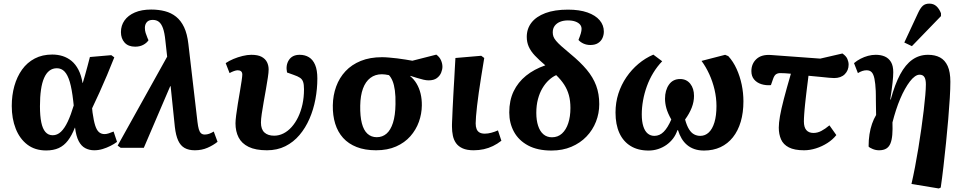

<svg xmlns="http://www.w3.org/2000/svg" viewBox="-20 -836 5422 1086"><path d="M241 15Q178 15 134.7 -18Q91.5 -51 69 -108Q46.5 -165 46.5 -236.5Q46.5 -297 61.2 -349.5Q76 -402 104.7 -442.3Q133.5 -482.5 176.5 -505Q219.5 -527.5 275.5 -527.5Q306.5 -527.5 334.3 -518.8Q362 -510 384.8 -491.3Q407.5 -472.5 423.5 -441.8Q439.5 -411 447 -366.5H448Q454.5 -387.5 461 -410.8Q467.5 -434 474.5 -460Q481.5 -486 488.5 -513.5L609.5 -524L626.5 -511.5Q607 -461.5 585.5 -411Q564 -360.5 542.8 -313.3Q521.5 -266 501 -223.5L503.5 -199Q510 -152.5 518.5 -126Q527 -99.5 540 -88.5Q553 -77.5 571.5 -77.5Q582 -77.5 595.3 -81.8Q608.5 -86 622.5 -92L642 -33.5Q626 -21.5 604.8 -10.8Q583.5 0 560.3 7Q537 14 513 14Q485 14 462.3 2Q439.5 -10 425 -38Q410.5 -66 404.5 -114H403.5Q386.5 -70.5 364.5 -41.5Q342.5 -12.5 312.5 1.3Q282.5 15 241 15ZM278 -71Q304 -71 324.8 -90.8Q345.5 -110.5 363.3 -148.3Q381 -186 397 -239.5L394 -266.5Q386.5 -332.5 374.8 -372.5Q363 -412.5 345.3 -431.2Q327.5 -450 301.5 -450Q277.5 -450 259.5 -436.2Q241.5 -422.5 229.5 -395.2Q217.5 -368 211.8 -328Q206 -288 206 -235Q206 -180.5 213.5 -144Q221 -107.5 237 -89.3Q253 -71 278 -71Z M1082 14Q1047.5 14 1024.3 1Q1001 -12 987.8 -41Q974.5 -70 969 -118L945 -350L941.5 -345.5L793.5 0H662.5L645.5 -12.5L925.5 -515.5L915.5 -605.5Q911 -651 901.8 -676.5Q892.5 -702 878.5 -712.7Q864.5 -723.5 844 -723.5Q821.5 -723.5 810.5 -710.7Q799.5 -698 799.5 -678.5Q799.5 -663 803.8 -649.5Q808 -636 814.5 -620.5L820 -608.5Q810 -593 790.5 -582.5Q771 -572 744.5 -572Q705.5 -572 684.7 -595.2Q664 -618.5 664 -654.5Q664 -691.5 684.2 -720.2Q704.5 -749 742.8 -765.5Q781 -782 835 -782Q877 -782 912.8 -772.7Q948.5 -763.5 976 -741.5Q1003.5 -719.5 1021.3 -682Q1039 -644.5 1045.5 -587.5L1097 -146Q1100 -121 1104.5 -105.3Q1109 -89.5 1117 -82.3Q1125 -75 1138 -75Q1151 -75 1163 -79.3Q1175 -83.5 1189 -92L1210.5 -34Q1186.5 -14.5 1154 -0.3Q1121.5 14 1082 14Z M1490 14Q1425.5 14 1386.2 -5.3Q1347 -24.5 1329.5 -58.8Q1312 -93 1312 -138.5Q1312 -154 1315.7 -183.5Q1319.5 -213 1325.2 -248.5Q1331 -284 1337 -318.5Q1343 -353 1346.7 -379Q1350.5 -405 1350.5 -414Q1350.5 -426.5 1343.7 -432.5Q1337 -438.5 1324.5 -438.5Q1316 -438.5 1303.2 -434Q1290.5 -429.5 1278.5 -422.5L1256.5 -479Q1275.5 -492 1300.5 -502.5Q1325.5 -513 1352.3 -519.5Q1379 -526 1401.5 -526Q1439 -526 1460 -514.5Q1481 -503 1490.3 -484.2Q1499.5 -465.5 1499.5 -443Q1499.5 -426.5 1495 -397Q1490.5 -367.5 1484.3 -331.7Q1478 -296 1471.5 -259.5Q1465 -223 1460.5 -192.2Q1456 -161.5 1456 -143Q1456 -104.5 1475.8 -86.5Q1495.5 -68.5 1531 -68.5Q1558 -68.5 1583.3 -81.3Q1608.5 -94 1629.5 -117.5Q1650.5 -141 1666.3 -173.5Q1682 -206 1690.8 -245.7Q1699.5 -285.5 1699.5 -331Q1699.5 -358 1694.5 -372.7Q1689.5 -387.5 1677 -396Q1664.5 -404.5 1641 -412.5L1603.5 -426Q1595 -467.5 1614.3 -496.8Q1633.5 -526 1675 -526Q1705 -526 1727.5 -512.3Q1750 -498.5 1762.5 -469Q1775 -439.5 1775 -392Q1775 -333 1764 -274.5Q1753 -216 1730.5 -164.3Q1708 -112.5 1674 -72.3Q1640 -32 1594 -9Q1548 14 1490 14Z M2107 14Q2044 14 1997.5 -4.3Q1951 -22.5 1920.7 -56Q1890.5 -89.5 1876 -136.3Q1861.5 -183 1862.5 -240.5Q1863.5 -297.5 1881.5 -346.7Q1899.5 -396 1934.2 -433.2Q1969 -470.5 2020.8 -491.5Q2072.5 -512.5 2141 -512.5Q2158 -512.5 2180.5 -510.5Q2203 -508.5 2226.8 -505.8Q2250.5 -503 2273 -499.2Q2295.5 -495.5 2312.5 -492.5L2448 -527Q2466 -514 2474.3 -495.2Q2482.5 -476.5 2482.5 -458.5Q2482.5 -443 2475.3 -425Q2468 -407 2451 -394.2Q2434 -381.5 2404 -381.5Q2391.5 -381.5 2375.3 -385.2Q2359 -389 2340.3 -394.7Q2321.5 -400.5 2301 -407L2300.5 -405Q2321.5 -388 2336.5 -362.7Q2351.5 -337.5 2359 -306.2Q2366.5 -275 2366 -239.5Q2365.5 -192 2349.3 -146.8Q2333 -101.5 2301 -65.3Q2269 -29 2220.5 -7.5Q2172 14 2107 14ZM2111 -60Q2143 -60 2166.3 -80Q2189.5 -100 2202.7 -141.3Q2216 -182.5 2217 -246.5Q2218 -292.5 2213.5 -324.7Q2209 -357 2200.5 -377.7Q2192 -398.5 2180 -411Q2168.5 -413.5 2158.5 -414.7Q2148.5 -416 2140 -416Q2102 -416 2074.8 -395.2Q2047.5 -374.5 2033 -335Q2018.5 -295.5 2017.5 -238.5Q2016.5 -178 2026.8 -138.5Q2037 -99 2058.5 -79.5Q2080 -60 2111 -60Z M2659 14Q2621 14 2597 3.2Q2573 -7.5 2559.7 -26Q2546.5 -44.5 2541.5 -68.8Q2536.5 -93 2536.5 -119.5Q2536.5 -124.5 2536.5 -131.5Q2536.5 -138.5 2537 -147.5Q2537.5 -156.5 2538 -167.8Q2538.5 -179 2539 -192.3Q2539.5 -205.5 2540.2 -221.5Q2541 -237.5 2542 -256Q2543 -274.5 2544 -295.5Q2545 -316.5 2546.5 -340.3Q2548 -364 2549.5 -390.5Q2551 -417 2552.5 -446.5Q2554 -476 2556 -508L2702 -520.5L2719 -508Q2709.5 -452 2701.8 -402.5Q2694 -353 2688 -311.5Q2682 -270 2678.3 -236.3Q2674.5 -202.5 2672.5 -178Q2670.5 -153.5 2670.5 -138Q2670.5 -119 2675.8 -106Q2681 -93 2692.5 -86.5Q2704 -80 2722 -80Q2740 -80 2759.5 -85.3Q2779 -90.5 2796.5 -98.5L2816 -40Q2793 -22 2768.3 -10Q2743.5 2 2716.3 8Q2689 14 2659 14Z M3099.5 15.5Q3020.5 15.5 2967.3 -13Q2914 -41.5 2887.2 -90.5Q2860.5 -139.5 2860.5 -200Q2860.5 -268 2885.2 -319.5Q2910 -371 2955.5 -407.8Q3001 -444.5 3064.5 -466.5Q3029 -496.5 3005.5 -521.5Q2982 -546.5 2970.7 -572Q2959.5 -597.5 2959.5 -627.5Q2959.5 -673.5 2986.2 -708Q3013 -742.5 3065 -762Q3117 -781.5 3192.5 -781.5Q3257.5 -781.5 3302.8 -765.5Q3348 -749.5 3371.8 -721.5Q3395.5 -693.5 3395.5 -657.5Q3395.5 -638.5 3387.8 -621Q3380 -603.5 3363 -592.5Q3346 -581.5 3319 -581.5Q3298.5 -581.5 3281 -589.2Q3263.5 -597 3252 -610Q3261 -632.5 3265.3 -647.2Q3269.5 -662 3269.5 -672.5Q3269.5 -687 3260.5 -697.5Q3251.5 -708 3234.3 -714.2Q3217 -720.5 3191.5 -720.5Q3168 -720.5 3148.8 -713Q3129.5 -705.5 3118 -690.5Q3106.5 -675.5 3106.5 -653Q3106.5 -640 3110.5 -629Q3114.5 -618 3125.3 -605Q3136 -592 3155.8 -574.3Q3175.5 -556.5 3206.5 -531Q3262.5 -485 3298.5 -442Q3334.5 -399 3352 -352Q3369.5 -305 3369.5 -247Q3369.5 -195 3351 -147.8Q3332.5 -100.5 3297.3 -63.8Q3262 -27 3212 -5.8Q3162 15.5 3099.5 15.5ZM3102 -59.5Q3135.5 -59.5 3158.8 -80.8Q3182 -102 3194.2 -139.3Q3206.5 -176.5 3206.5 -225Q3206.5 -266 3197.7 -297.7Q3189 -329.5 3171.3 -357Q3153.5 -384.5 3126 -411Q3104.5 -401.5 3084.3 -382.7Q3064 -364 3048 -337Q3032 -310 3022.8 -275.2Q3013.5 -240.5 3013.5 -197.5Q3013.5 -155.5 3023.8 -124.3Q3034 -93 3053.8 -76.3Q3073.5 -59.5 3102 -59.5Z M3648.5 15.5Q3588.5 15.5 3546.8 -10.3Q3505 -36 3483.2 -84Q3461.5 -132 3461.5 -199.5Q3461.5 -256 3477.7 -306.5Q3494 -357 3523.3 -399.8Q3552.5 -442.5 3591.3 -475Q3630 -507.5 3675.5 -527L3725.5 -489.5Q3697 -460 3675 -423.7Q3653 -387.5 3638.8 -348Q3624.5 -308.5 3617.3 -268Q3610 -227.5 3610 -189Q3610 -148.5 3618.8 -121.3Q3627.5 -94 3643.5 -80.8Q3659.5 -67.5 3681 -67.5Q3696.5 -67.5 3709.5 -73.3Q3722.5 -79 3734 -90.5Q3745.5 -102 3756.3 -119.5Q3767 -137 3777 -160Q3756.5 -196.5 3749 -224.3Q3741.5 -252 3741.5 -277.5Q3741.5 -325.5 3763.8 -357.3Q3786 -389 3827 -389Q3863 -389 3884.3 -362.3Q3905.5 -335.5 3905.5 -293.5Q3905.5 -260 3892.5 -226.8Q3879.5 -193.5 3855 -160Q3865 -124 3877.8 -104Q3890.5 -84 3906.5 -75.8Q3922.5 -67.5 3941 -67.5Q3968.5 -67.5 3989 -86.8Q4009.5 -106 4021 -143.7Q4032.5 -181.5 4032.5 -236.5Q4032.5 -282 4021.8 -328.3Q4011 -374.5 3991.8 -416.5Q3972.5 -458.5 3948 -491.5L4081.5 -526L4099.5 -518.5Q4127.5 -488 4146.5 -446Q4165.5 -404 4175.3 -357Q4185 -310 4185 -263Q4185 -199 4169.8 -147.5Q4154.5 -96 4125.5 -59.5Q4096.5 -23 4055.3 -3.7Q4014 15.5 3962 15.5Q3932 15.5 3908 7.3Q3884 -1 3866 -16.3Q3848 -31.5 3835.5 -52.5Q3823 -73.5 3815 -99.5H3811.5Q3803 -73.5 3787 -52.5Q3771 -31.5 3749.3 -16.2Q3727.5 -1 3701.8 7.3Q3676 15.5 3648.5 15.5Z M4528 14Q4473.5 14 4442 -2.3Q4410.5 -18.5 4397.7 -47.8Q4385 -77 4385 -114Q4385 -140 4391.7 -179Q4398.5 -218 4413.7 -276.5Q4429 -335 4453.5 -419Q4436 -421 4420 -421.7Q4404 -422.5 4392.5 -422.5Q4379.5 -422.5 4369.5 -416Q4359.5 -409.5 4352.5 -389L4340.5 -354.5Q4312 -352 4286.5 -360Q4261 -368 4245.5 -386.5Q4230 -405 4230 -433.5Q4230 -475.5 4258.5 -502Q4287 -528.5 4339.5 -525L4619.5 -504.5L4745 -533.5Q4766 -519 4773 -502.5Q4780 -486 4780 -470.5Q4780 -438 4758.3 -416.2Q4736.5 -394.5 4698 -394.5Q4688.5 -394.5 4669.3 -396.2Q4650 -398 4621.5 -401Q4593 -404 4553 -407.5Q4551 -390.5 4548.8 -373.5Q4546.5 -356.5 4544.5 -339.7Q4542.5 -323 4540.5 -306.5Q4538.5 -290 4536.8 -274.2Q4535 -258.5 4533.5 -244Q4532 -229.5 4530.8 -215.8Q4529.5 -202 4528.8 -190Q4528 -178 4527.5 -168Q4527 -158 4527 -149.5Q4527 -116 4541 -100Q4555 -84 4581 -84Q4604 -84 4625.5 -95.3Q4647 -106.5 4671.5 -127L4710.5 -72Q4690.5 -46.5 4660 -27Q4629.5 -7.5 4595.3 3.2Q4561 14 4528 14Z M5290 230 5135.5 204.5Q5145.5 161 5155.5 109.2Q5165.5 57.5 5174.5 2Q5183.5 -53.5 5191.2 -107.8Q5199 -162 5204.7 -210.8Q5210.5 -259.5 5213.7 -297.5Q5217 -335.5 5217 -358.5Q5217 -387 5208.5 -400.2Q5200 -413.5 5181.5 -413.5Q5168.5 -413.5 5154.5 -403.5Q5140.5 -393.5 5126.5 -375.2Q5112.5 -357 5098.5 -332Q5084.5 -307 5071.8 -277Q5059 -247 5048 -213Q5037 -179 5028 -143.5Q5029.5 -103.5 5027 -73.7Q5024.5 -44 5016.5 -24.5Q5008.5 -5 4992.8 4.5Q4977 14 4952 14Q4933.5 14 4916 6.7Q4898.5 -0.5 4893 -7Q4893 -44.5 4898 -76.5Q4903 -108.5 4912.5 -135.8Q4922 -163 4935.5 -185.5Q4935 -212 4934.7 -232.8Q4934.5 -253.5 4934.2 -269.3Q4934 -285 4934 -297.8Q4934 -310.5 4933.5 -321.5Q4931.5 -364.5 4926.2 -390.2Q4921 -416 4910.7 -427.2Q4900.5 -438.5 4881.5 -438.5Q4869.5 -438.5 4857.5 -434.5Q4845.5 -430.5 4832.5 -422.5L4810.5 -479Q4827.5 -493.5 4848 -504Q4868.5 -514.5 4890.2 -520.3Q4912 -526 4933.5 -526Q4963 -526 4985 -516.3Q5007 -506.5 5019.8 -485Q5032.5 -463.5 5032.5 -427.5Q5032.5 -416 5031.5 -401.5Q5030.5 -387 5028.5 -368.3Q5026.5 -349.5 5023.3 -326Q5020 -302.5 5015.5 -273.5L5018 -272.5Q5041.5 -359 5071.5 -415Q5101.5 -471 5140.5 -498.5Q5179.5 -526 5229.5 -526Q5269 -526 5297 -511Q5325 -496 5340.3 -462.5Q5355.5 -429 5355.5 -373.5Q5355.5 -336.5 5352.3 -281.8Q5349 -227 5343.5 -162Q5338 -97 5331 -28.5Q5324 40 5316.5 105.2Q5309 170.5 5301 225ZM5138 -575 5095 -595.5 5173 -763Q5186 -791 5199.8 -803.3Q5213.5 -815.5 5236.5 -815.5Q5260.5 -815.5 5276.5 -801Q5292.5 -786.5 5302.5 -761V-745Z"/></svg>

Font: Literata
Style: Italic
Weight: 400
Italic angle: -2°
Designer: Latin by Veronika Burian and Jose Scaglione. Greek by Irene Vlachou. Cyrillic by Vera Evstafieva
Foundry: TypeTogether
Version: Version 3.103;gftools[0.9.29]